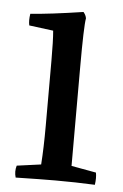

<svg xmlns="http://www.w3.org/2000/svg" viewBox="-45 -588 401 626"><g transform="rotate(5 155.0 -275.0)"><path d="M208 -372.1V-50.8L289.1 -36.1Q292.5 -20 289.1 3.9Q226.1 1 160.2 1Q113.8 1 29.8 2.9Q23.9 -16.6 29.8 -36.1L108.9 -46.9Q112.8 -101.6 112.8 -173.8V-387.2Q112.8 -452.6 109.9 -484.9L30.8 -495.1Q27.3 -510.3 30.8 -533.2Q93.8 -537.6 203.1 -554.2Q211.4 -544.4 212.9 -534.2Q208 -508.3 208 -372.1Z"/></g></svg>

Font: Adamina
Style: Regular
Weight: 400
Designer: Cyreal (www.cyreal.org)
Foundry: Cyreal (www.cyreal.org)
Version: Version 1.010